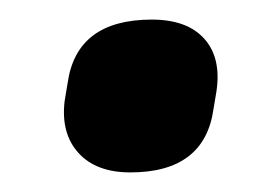

<svg xmlns="http://www.w3.org/2000/svg" viewBox="-20 -365 267 196"><path d="M113 -189Q78 -189 60 -209Q42 -229 46 -262L49 -280Q58 -345 135 -345Q171 -345 188.5 -325.5Q206 -306 201 -272L198 -254Q189 -189 113 -189Z"/></svg>

Font: Sofia Sans Extra Condensed ExtraBold
Style: Italic
Weight: 800
Italic angle: -9°
Designer: Botio Nikoltchev, Ani Petrova
Foundry: lettersoup
Version: Version 4.101; ttfautohint (v1.8.4.7-5d5b)